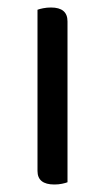

<svg xmlns="http://www.w3.org/2000/svg" viewBox="-20 -487 281 512"><path d="M125 5Q80 5 80 -31V-461Q85 -463 95 -465Q105 -467 116 -467Q160 -467 160 -430V-1Q155 1 145.5 3Q136 5 125 5Z"/></svg>

Font: Baloo Da 2
Style: Regular
Weight: 400
Designer: Noopur Datye, Sulekha Rajkumar and Ek Type
Foundry: Ek Type
Version: Version 1.640;hotconv 1.0.111;makeotfexe 2.5.65597; ttfautoh